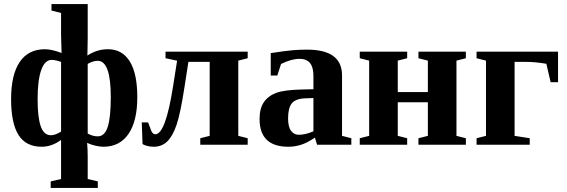

<svg xmlns="http://www.w3.org/2000/svg" viewBox="-20 -714 2798 947"><path d="M281.2 -23.9Q235.4 9.8 185.5 9.8Q107.9 9.8 71.3 -48.3Q34.7 -106.4 34.7 -225.1Q34.7 -345.2 77.1 -408.2Q119.6 -471.2 202.1 -471.2Q234.9 -471.2 283.7 -452.6L281.2 -541V-649.9L233.9 -662.1V-693.8H412.6V-526.4L411.1 -439.9Q428.2 -452.1 454.8 -461.7Q481.4 -471.2 512.2 -471.2Q583 -471.2 620.1 -411.1Q657.2 -351.1 657.2 -234.9Q657.2 -116.7 613.8 -53.5Q570.3 9.8 490.2 9.8Q472.7 9.8 449.7 4.4Q426.8 -1 409.7 -9.3Q412.6 25.9 412.6 58.1V168.9L462.4 180.7V212.9H230V180.7L281.2 168.9ZM165.5 -225.1Q165.5 -133.8 181.2 -90.3Q196.8 -46.9 231.4 -46.9Q252 -46.9 281.2 -64.9V-408.7Q254.9 -418.5 234.4 -418.5Q201.2 -418.5 183.3 -368.4Q165.5 -318.4 165.5 -225.1ZM526.4 -234.9Q526.4 -414.1 461.9 -414.1Q439 -414.1 412.6 -398.9V-55.2Q437.5 -41.5 461.9 -41.5Q496.6 -41.5 511.5 -88.6Q526.4 -135.7 526.4 -234.9Z M746.1 -51.8Q796.4 -51.8 833.5 -287.6L853.5 -414.6L796.4 -426.8V-459H1201.7V-426.8L1155.3 -415V-43.9L1201.7 -32.2V0H967.8V-32.2L1014.2 -43.9V-408.7H909.2L889.6 -282.2Q870.1 -155.8 851.3 -99.6Q832.5 -43.5 805.4 -16.8Q778.3 9.8 737.8 9.8Q721.7 9.8 706.5 5.9Q691.4 2 683.1 -3.4L679.2 -110.4H710.4L726.6 -67.4Q733.9 -51.8 746.1 -51.8Z M1494.6 -469.2Q1667 -469.2 1667 -342.3V-43.9L1712.9 -32.2V0H1543.9L1533.2 -35.2Q1495.1 -9.3 1464.4 0.2Q1433.6 9.8 1402.3 9.8Q1260.3 9.8 1260.3 -127Q1260.3 -178.7 1281.2 -209.7Q1302.2 -240.7 1341.8 -255.6Q1381.3 -270.5 1466.3 -272.5L1525.9 -273.9V-340.8Q1525.9 -423.8 1458 -423.8Q1417 -423.8 1366.2 -398.4L1347.7 -341.3H1315.4V-452.1Q1389.2 -463.4 1423.8 -466.3Q1458.5 -469.2 1494.6 -469.2ZM1525.9 -230.5 1484.9 -229Q1437.5 -227.1 1419.2 -204.1Q1400.9 -181.2 1400.9 -129.9Q1400.9 -88.4 1415.5 -68.8Q1430.2 -49.3 1453.6 -49.3Q1486.8 -49.3 1525.9 -66.4Z M2090.3 -209.5H1941.9V-43.9L1988.3 -32.2V0H1754.4V-32.2L1800.8 -43.9V-415L1754.4 -426.8V-459H1988.3V-426.8L1941.9 -415V-259.8H2090.3V-415L2043.9 -426.8V-459H2277.8V-426.8L2231.4 -415V-43.9L2277.8 -32.2V0H2043.9V-32.2L2090.3 -43.9Z M2732.4 -308.6H2695.8L2674.8 -399.4Q2620.6 -408.7 2577.6 -408.7H2518.1V-43.9L2592.8 -32.2V0H2330.6V-32.2L2377 -43.9V-415L2330.6 -426.8V-459H2732.4Z"/></svg>

Font: Tinos
Style: Bold
Weight: 700
Designer: Steve Matteson
Foundry: Monotype Imaging Inc.
Version: Version 1.23